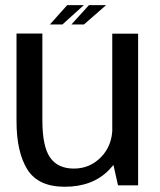

<svg xmlns="http://www.w3.org/2000/svg" viewBox="-20 -724 624 750"><path d="M441 0H519.5V-592.5H418.5V-100ZM145.5 -593H44.5V-251Q44.5 -130 86.8 -62.2Q129 5.5 233 5.5Q341 5.5 404.8 -59.2Q468.5 -124 468.5 -196.5L419 -226Q419 -156 375.2 -110.8Q331.5 -65.5 268.5 -65.5Q206 -65.5 175.8 -108.5Q145.5 -151.5 145.5 -255ZM259 -628.5H308L394.5 -704H327.5ZM175 -628.5H224L307.5 -704H242.5Z"/></svg>

Font: Anybody Thin
Style: Regular
Weight: 400
Version: Version 1.113;gftools[0.9.25]